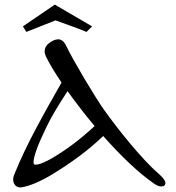

<svg xmlns="http://www.w3.org/2000/svg" viewBox="-20 -790 762 830"><path d="M94 -652 220 -702C308 -671 352 -654 352 -652C352 -650 361 -658 378 -676L217 -770L79 -676ZM676 16C689 16 695 11 695 0C695 -8 686 -21 667 -38C593 -101 486 -236 430 -315C394 -365 297 -527 267 -590C258 -610 246 -620 232 -620C225 -620 216 -618 207 -613C184 -601 173 -586 173 -568C173 -561 175 -554 178 -547C194 -514 217 -476 246 -433C209 -368 172 -303 136 -235C102 -171 69 -104 41 -34C30 -9 41 23 72 20C107 15 156 -6 207 -37C281 -82 360 -138 426 -202C507 -111 580 -42 645 3C658 12 668 16 676 16ZM389 -245C347 -206 306 -173 267 -146C202 -101 157 -78 133 -78C128 -78 125 -81 125 -88C125 -113 143 -163 179 -237C197 -276 228 -329 272 -396C310 -343 349 -293 389 -245Z"/></svg>

Font: GFS Ignacio
Style: Regular
Weight: 400
Designer: George D. Matthiopoulos
Foundry: George D. Matthiopoulos
Version: Version 1.000